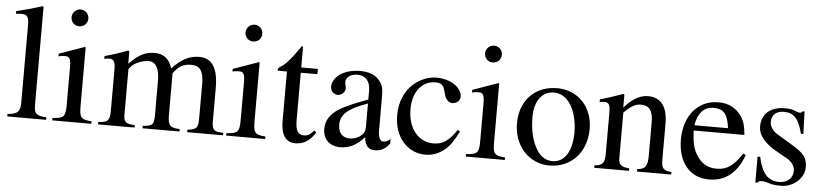

<svg xmlns="http://www.w3.org/2000/svg" viewBox="-43 -917 4984 1161"><g transform="rotate(5 2449.5 -336.5)"><path d="M257 0V-15C193 -19 182 -32 182 -87V-679L177 -683C125 -666 88 -656 19 -639V-623C35 -625 48 -625 56 -625C88 -625 98 -609 98 -561V-92C98 -37 84 -20 21 -15V0Z M458 -632C458 -660 436 -683 407 -683C379 -683 356 -660 356 -632C356 -603 378 -581 406 -581C436 -581 458 -603 458 -632ZM531 0V-15C465 -20 457 -31 457 -105V-456L453 -460L298 -405V-389C316 -394 331 -394 340 -394C365 -394 373 -378 373 -331V-104C373 -28 363 -19 294 -15V0Z M1331 0V-15L1305 -17C1275 -19 1262 -32 1262 -77V-280C1262 -398 1227 -460 1146 -460C1088 -460 1037 -434 983 -376C965 -433 931 -460 877 -460C832 -460 790 -451 724 -383H722V-457L714 -460C663 -441 630 -430 575 -415V-398C588 -401 596 -402 607 -402C633 -402 642 -385 642 -336V-88C642 -30 628 -16 572 -15V0H794V-15C741 -17 726 -27 726 -70V-348C726 -350 732 -357 739 -365C759 -389 808 -408 845 -408C888 -408 910 -366 910 -297V-86C910 -25 899 -19 842 -15V0H1066V-15C1009 -16 994 -30 994 -95V-347C1024 -390 1054 -408 1101 -408C1158 -408 1178 -375 1178 -296V-90C1178 -32 1169 -21 1113 -15V0Z M1514 -632C1514 -660 1492 -683 1463 -683C1435 -683 1412 -660 1412 -632C1412 -603 1434 -581 1462 -581C1492 -581 1514 -603 1514 -632ZM1587 0V-15C1521 -20 1513 -31 1513 -105V-456L1509 -460L1354 -405V-389C1372 -394 1387 -394 1396 -394C1421 -394 1429 -378 1429 -331V-104C1429 -28 1419 -19 1350 -15V0Z M1878 -77C1856 -51 1840 -42 1818 -42C1781 -42 1766 -68 1766 -132V-418H1867V-450H1766V-566C1766 -576 1764 -579 1759 -579C1753 -569 1745 -560 1739 -551C1701 -496 1668 -459 1642 -444C1631 -437 1625 -431 1625 -425C1625 -422 1626 -420 1629 -418H1682V-117C1682 -33 1712 10 1770 10C1820 10 1858 -14 1891 -66Z M2342 -66C2325 -52 2315 -47 2299 -47C2281 -47 2268 -67 2268 -113V-304C2268 -365 2264 -386 2240 -415C2216 -444 2178 -460 2122 -460C2077 -460 2035 -448 2007 -430C1972 -408 1956 -376 1956 -350C1956 -323 1978 -304 1999 -304C2025 -304 2045 -326 2045 -345C2045 -366 2039 -369 2039 -387C2039 -414 2069 -436 2109 -436C2154 -436 2187 -408 2187 -346V-292C2074 -250 2037 -231 2007 -211C1968 -185 1937 -146 1937 -94C1937 -28 1980 10 2042 10C2085 10 2134 -3 2187 -63H2188C2193 -10 2215 10 2252 10C2286 10 2312 0 2342 -38ZM2187 -127C2187 -98 2181 -84 2152 -64C2135 -53 2114 -48 2094 -48C2055 -48 2025 -72 2025 -125C2025 -156 2035 -180 2059 -202C2084 -225 2125 -246 2187 -268Z M2742 -156C2694 -86 2658 -62 2601 -62C2509 -62 2446 -142 2446 -257C2446 -361 2501 -431 2582 -431C2618 -431 2631 -420 2641 -383L2647 -361C2655 -332 2673 -315 2695 -315C2721 -315 2742 -334 2742 -357C2742 -413 2672 -460 2588 -460C2541 -460 2493 -442 2453 -409C2399 -364 2369 -295 2369 -212C2369 -83 2448 10 2559 10C2602 10 2640 -4 2674 -32C2704 -56 2724 -85 2756 -147Z M2968 -632C2968 -660 2946 -683 2917 -683C2889 -683 2866 -660 2866 -632C2866 -603 2888 -581 2916 -581C2946 -581 2968 -603 2968 -632ZM3041 0V-15C2975 -20 2967 -31 2967 -105V-456L2963 -460L2808 -405V-389C2826 -394 2841 -394 2850 -394C2875 -394 2883 -378 2883 -331V-104C2883 -28 2873 -19 2804 -15V0Z M3536 -231C3536 -369 3442 -460 3320 -460C3185 -460 3095 -367 3095 -228C3095 -89 3190 10 3311 10C3446 10 3536 -92 3536 -231ZM3446 -204C3446 -88 3402 -18 3328 -18C3292 -18 3260 -36 3238 -68C3201 -122 3185 -194 3185 -273C3185 -373 3232 -432 3301 -432C3344 -432 3372 -412 3396 -382C3428 -341 3446 -272 3446 -204Z M4051 0V-15C4002 -20 3990 -31 3990 -85V-306C3990 -405 3948 -460 3872 -460C3826 -460 3780 -438 3728 -379H3727V-457L3719 -460C3670 -442 3637 -431 3582 -415V-398C3589 -401 3600 -402 3611 -402C3639 -402 3646 -386 3646 -337V-94C3646 -35 3635 -19 3584 -15V0H3795V-15C3744 -19 3730 -33 3730 -72V-348C3776 -393 3800 -405 3833 -405C3882 -405 3906 -375 3906 -304V-105C3906 -39 3894 -19 3844 -15L3843 0Z M4474 -164C4425 -90 4387 -59 4320 -59C4274 -59 4237 -77 4209 -114C4173 -162 4168 -201 4163 -277H4471C4467 -331 4457 -363 4437 -391C4405 -436 4360 -460 4298 -460C4172 -460 4091 -358 4091 -217C4091 -79 4163 10 4281 10C4381 10 4451 -48 4490 -157ZM4165 -309C4176 -384 4215 -424 4271 -424C4337 -424 4358 -390 4369 -309Z M4666 -301C4638 -318 4623 -347 4623 -369C4623 -416 4655 -437 4698 -437C4758 -437 4788 -404 4811 -314H4826L4821 -450H4810C4802 -441 4798 -440 4794 -440C4787 -440 4777 -443 4766 -448C4745 -458 4723 -459 4699 -459C4617 -459 4561 -415 4561 -336C4561 -285 4598 -237 4681 -191L4735 -161C4768 -143 4788 -117 4788 -86C4788 -45 4756 -12 4705 -12C4636 -12 4599 -56 4578 -153H4562V4H4575C4581 -6 4587 -8 4599 -8C4610 -8 4621 -7 4645 1C4668 9 4697 10 4718 10C4794 10 4858 -48 4858 -115C4858 -172 4834 -199 4770 -238Z"/></g></svg>

Font: STIX Math
Style: Regular
Weight: 400
Designer: MicroPress Inc., with final additions and corrections provided by Coen Hoffman, Elsevier (retired)
Version: Version 1.1.0